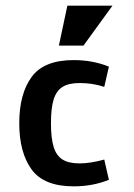

<svg xmlns="http://www.w3.org/2000/svg" viewBox="-20 -659 478 686"><path d="M264.6 -362.3Q225.6 -362.3 203.6 -348.6Q181.6 -335 171.9 -304.2Q162.1 -273.4 162.1 -218.8Q162.1 -164.1 171.9 -133.3Q181.6 -102.5 203.6 -88.9Q225.6 -75.2 264.6 -75.2Q302.7 -75.2 352.5 -88.9L369.1 -16.6Q311.5 6.8 243.2 6.8Q136.7 6.8 92.8 -53.7Q48.8 -114.3 48.8 -218.8Q48.8 -323.2 92.8 -383.8Q136.7 -444.3 243.2 -444.3Q311.5 -444.3 369.1 -420.9L352.5 -348.6Q311.5 -362.3 264.6 -362.3ZM220.7 -638.7H381.8L278.3 -496.1H190.4Z"/></svg>

Font: Sudo Var
Style: Regular
Weight: 400
Monospace: yes
Designer: Jens Kutilek
Foundry: Jens Kutilek
Version: Version 0.065;FEAKit 1.0